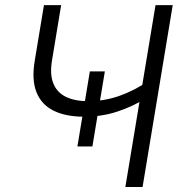

<svg xmlns="http://www.w3.org/2000/svg" viewBox="-20 -748 728 768"><path d="M316.4 -281.2Q243.2 -281.2 194.6 -305.2Q146 -329.1 126 -378.9Q106 -428.7 119.1 -505.9L155.8 -727.5H224.6L188 -506.3Q178.7 -450.2 193.4 -414.1Q208 -377.9 243.7 -360.6Q279.3 -343.3 332.5 -343.3Q398.4 -343.3 459 -365Q519.5 -386.7 573.2 -423.8L562 -354Q509.3 -321.3 448.2 -301.3Q387.2 -281.2 316.4 -281.2ZM481.4 0 602.1 -727.5H670.9L550.3 0ZM289.6 -162.1 339.4 -462.4H399.4L349.6 -162.1Z"/></svg>

Font: Inter 17pt Light
Style: Italic
Weight: 300
Italic angle: -9.3988°
Version: Version 4.001;git-66647c0bb